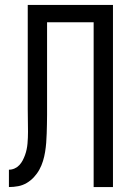

<svg xmlns="http://www.w3.org/2000/svg" viewBox="-20 -755 540 775"><path d="M16 0V-70Q28 -70 39 -75Q50 -80 58 -88.5Q66 -97 71.5 -107.5Q77 -118 81 -129Q85 -140 87.5 -152Q90 -164 91 -175.5Q92 -187 92.5 -199Q93 -211 93 -223Q93 -246 92.5 -269Q92 -292 92 -315V-735H436V0H358V-665H170V-291Q170 -272 169.5 -253.5Q169 -235 168.5 -216Q168 -197 166.5 -178.5Q165 -160 162 -141.5Q159 -123 153.5 -105Q148 -87 139 -70.5Q130 -54 117 -40Q104 -26 88 -16.5Q72 -7 53.5 -3.5Q35 0 16 0Z"/></svg>

Font: Iosevka SS18
Style: Regular
Weight: 400
Monospace: yes
Designer: Belleve Invis
Foundry: Belleve Invis
Version: Version 25.1.1; ttfautohint (v1.8.4)